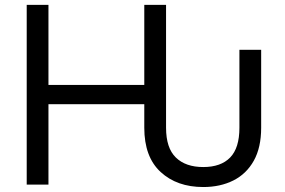

<svg xmlns="http://www.w3.org/2000/svg" viewBox="-20 -747 1154 777"><path d="M802.6 9.9Q696 9.9 630 -51Q563.9 -111.9 563.9 -230.1V-325.3H176.1V0H88.1V-727.3H176.1V-403.4H563.9V-727.3H652V-230.1Q652 -148.1 691.6 -109.6Q731.2 -71 802.6 -71Q873.9 -71 911.4 -109.6Q948.9 -148.1 948.9 -230.1V-545.5H1036.9V-230.1Q1036.9 -149.9 1007.1 -96.6Q977.3 -43.3 924.4 -16.7Q871.4 9.9 802.6 9.9Z"/></svg>

Font: Inter Alia
Style: Regular
Weight: 400
Designer: Rasmus Andersson (Latin, Greek, Cyrillic etc.) and Evan from Shavian.info (Shavian, old style figures)
Foundry: Shavian.info
Version: Version 0.001;git-37ab20767